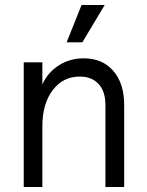

<svg xmlns="http://www.w3.org/2000/svg" viewBox="-20 -750 588 770"><path d="M402.8 -329.1Q402.8 -382.8 375.7 -412.8Q348.6 -442.9 299.8 -442.9Q232.4 -442.9 191.2 -388.2Q149.9 -333.5 149.9 -243.2V0H75.2V-500H149.9V-411.1Q170.9 -459 215.3 -487.5Q259.8 -516.1 315.9 -516.1Q390.6 -516.1 434.3 -465.8Q478 -415.5 478 -329.1V0H402.8ZM247.1 -580.1 307.1 -730H399.9L310.1 -580.1Z"/></svg>

Font: Uncut Sans
Style: Regular
Weight: 400
Designer: Kasper Nordkvist
Foundry: UNCUT.wtf
Version: Version 1.304;Glyphs 3.2 (3246)